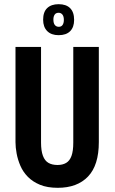

<svg xmlns="http://www.w3.org/2000/svg" viewBox="-20 -884 547 917"><path d="M256 13Q206 13 171 -1.5Q136 -16 113 -39.5Q90 -63 77.5 -92Q65 -121 59.5 -150.5Q54 -180 54 -205V-660H176V-203Q176 -164 185 -140Q194 -116 211.5 -106Q229 -96 255 -96Q279 -96 296 -106Q313 -116 321.5 -139.5Q330 -163 330 -203V-660H452V-205Q452 -95 400.5 -41Q349 13 256 13ZM260 -716Q225 -716 205.5 -735.5Q186 -755 186 -790Q186 -827 205.5 -845.5Q225 -864 260 -864Q296 -864 315 -845Q334 -826 334 -789Q334 -754 315 -735Q296 -716 260 -716ZM261 -756Q273 -756 279 -765Q285 -774 285 -789Q285 -806 278 -814.5Q271 -823 260 -823Q247 -823 241 -814Q235 -805 235 -791Q235 -773 242 -764.5Q249 -756 261 -756Z"/></svg>

Font: Bricolage Grotesque 24pt Condensed SemiBold
Style: Regular
Weight: 600
Width: 3
Designer: Mathieu Triay
Foundry: Atelier Triay
Version: Version 1.001;gftools[0.9.33.dev8+g029e19f]